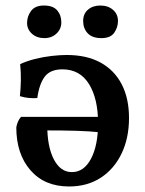

<svg xmlns="http://www.w3.org/2000/svg" viewBox="-20 -666 525 695"><path d="M230 9Q141 9 90 -50Q39 -109 39 -205Q43 -228 56 -243H343V-187Q305 -191 257.5 -192.5Q210 -194 134 -194L151 -213Q151 -135 175 -89Q199 -43 240 -43Q284 -43 309.5 -91.5Q335 -140 335 -220Q335 -309 302 -362Q269 -415 206 -415Q162 -415 142 -388.5Q122 -362 115 -311Q100 -310 83.5 -311.5Q67 -313 52 -318Q55 -345 55.5 -375Q56 -405 53 -434Q77 -445 106.5 -452.5Q136 -460 167 -463.5Q198 -467 221 -467Q294 -467 344 -439.5Q394 -412 420.5 -361Q447 -310 447 -239Q447 -166 420 -110Q393 -54 344.5 -22.5Q296 9 230 9ZM347 -528Q314 -528 297.5 -545.5Q281 -563 281 -590Q281 -616 298.5 -631Q316 -646 343 -646Q371 -646 389 -630.5Q407 -615 407 -590Q407 -567 393.5 -547.5Q380 -528 347 -528ZM141 -528Q113 -528 95.5 -544Q78 -560 78 -583Q78 -607 92.5 -626.5Q107 -646 139 -646Q172 -646 187 -628.5Q202 -611 202 -585Q202 -561 184.5 -544.5Q167 -528 141 -528Z"/></svg>

Font: Vollkorn Medium
Style: Regular
Weight: 500
Designer: Friedrich Althausen
Foundry: Friedrich Althausen
Version: Version 5.000